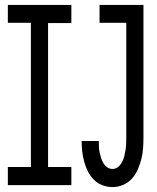

<svg xmlns="http://www.w3.org/2000/svg" viewBox="-20 -755 640 783"><path d="M12 0V-74H106V-662H12V-735H271V-661H176V-74H271V0ZM439 8Q418 8 398 0.5Q378 -7 363 -22Q348 -37 338.5 -56Q329 -75 323.5 -95Q318 -115 315.5 -136Q313 -157 313 -178Q313 -178 313 -178.5Q313 -179 313 -180H383Q383 -179 383 -179Q383 -179 383 -179Q383 -167 383.5 -155.5Q384 -144 386.5 -132.5Q389 -121 392.5 -110Q396 -99 402 -89Q408 -79 417.5 -72.5Q427 -66 439 -66Q452 -66 462 -74.5Q472 -83 478 -94.5Q484 -106 487 -118.5Q490 -131 492 -143.5Q494 -156 494.5 -169Q495 -182 495 -195V-662H386V-735H565V-195Q565 -173 563.5 -150.5Q562 -128 556.5 -106.5Q551 -85 542 -64Q533 -43 518 -26.5Q503 -10 482 -1Q461 8 439 8Z"/></svg>

Font: Iosevka Curly Slab Extended
Style: Regular
Weight: 400
Width: 7
Monospace: yes
Designer: Belleve Invis
Foundry: Belleve Invis
Version: Version 11.1.0; ttfautohint (v1.8.3)